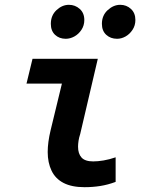

<svg xmlns="http://www.w3.org/2000/svg" viewBox="-20 -768 600 797"><path d="M331 9Q278 9 244 -8.5Q210 -26 194 -59.5Q178 -93 178 -137Q178 -157 181 -179.5Q184 -202 190 -227L237 -421H90L115 -524H386L313 -212Q308 -197 306 -183.5Q304 -170 304 -159Q304 -130 318.5 -114Q333 -98 367 -98Q386 -98 410 -102Q434 -106 460 -115V-13Q428 -1 396.5 4Q365 9 331 9ZM253 -607Q226 -607 208.5 -623.5Q191 -640 191 -669Q191 -704 214.5 -726Q238 -748 266 -748Q292 -748 311 -731Q330 -714 330 -685Q330 -662 318 -644Q306 -626 288.5 -616.5Q271 -607 253 -607ZM466 -607Q439 -607 421 -623.5Q403 -640 403 -669Q403 -704 427 -726Q451 -748 479 -748Q505 -748 523.5 -731Q542 -714 542 -685Q542 -662 530 -644Q518 -626 501 -616.5Q484 -607 466 -607Z"/></svg>

Font: Ubuntu Sans Mono SemiBold
Style: Italic
Weight: 600
Italic angle: -13.5°
Monospace: yes
Designer: Dalton Maag Ltd
Foundry: Dalton Maag Ltd
Version: Version 1.006